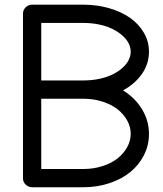

<svg xmlns="http://www.w3.org/2000/svg" viewBox="-20 -789 686 809"><path d="M330.8 -373H153.8V-76.9H330.8Q374.3 -76.9 412 -89.1Q449.7 -101.3 475.5 -121.7Q501.2 -142.1 516 -169.1Q530.8 -196 530.8 -225.1Q530.8 -254.2 516 -281.1Q501.2 -308.1 475.5 -328.4Q449.7 -348.6 412 -360.8Q374.3 -373 330.8 -373ZM607.7 -571.3Q607.7 -519.8 578 -477.4Q548.3 -435.1 498.3 -408.2Q548.6 -377.4 578.1 -329.2Q607.7 -281 607.7 -224.1Q607.7 -177 586.7 -135.5Q565.7 -94 529.2 -64.2Q492.7 -34.4 441.2 -17.2Q389.6 0 330.8 0H115.5Q99.6 0 88.3 -11Q76.9 -22 76.9 -37.4V-731.9Q76.9 -747.3 88.3 -758.3Q99.6 -769.3 115.5 -769.3H330.8Q388.2 -769.3 439 -754.8Q489.7 -740.2 527 -714.5Q564.2 -688.7 585.9 -651.6Q607.7 -614.5 607.7 -571.3ZM153.8 -450H330.8Q366.9 -450 399.2 -456.9Q431.4 -463.9 455.1 -475.7Q478.8 -487.5 496.1 -503.1Q513.4 -518.6 522.1 -536Q530.8 -553.5 530.8 -571Q530.8 -588.6 522.1 -606.1Q513.4 -623.5 496.1 -639Q478.8 -654.5 455.1 -666.5Q431.4 -678.5 399.2 -685.4Q366.9 -692.4 330.8 -692.4H153.8Z"/></svg>

Font: Tecnico
Style: Grueso
Weight: 700
Version: Version 1.3